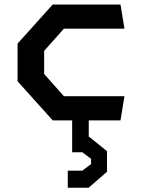

<svg xmlns="http://www.w3.org/2000/svg" viewBox="-20 -548 660 874"><path d="M220 0H308.5V145H354.5L394.5 175V199L354.5 229H288.5V306.5H383.5L467 234V140L386 75H384V0H528.5L546.5 -110H271L181 -211V-316.5L271 -417.5H546.5L528.5 -527.5H220L60 -349.5V-178Z"/></svg>

Font: Monaspace Krypton SemiBold
Style: Regular
Weight: 600
Designer: Riley Cran & the Lettermatic Team
Foundry: Lettermatic
Version: Version 1.200 (Monaspace Krypton)